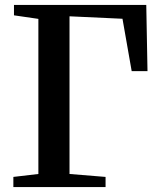

<svg xmlns="http://www.w3.org/2000/svg" viewBox="-20 -763 646 783"><path d="M34.5 0V-41.5L136.5 -53.5V-686L37 -700.5V-743H576.5L581.5 -473H517L479.5 -686.5L263.5 -696.5V-53.5L410.5 -41.5V0Z"/></svg>

Font: Merriweather 60pt SemiBold
Style: Regular
Weight: 600
Version: Version 2.100